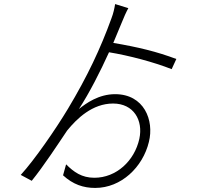

<svg xmlns="http://www.w3.org/2000/svg" viewBox="-20 -861 1040 944"><path d="M847 -571C751 -607 661 -629 537 -650C552 -685 566 -719 579 -751C588 -774 601 -803 611 -821L546 -841C543 -821 537 -794 528 -771C474 -622 410 -486 314 -326C254 -226 149 -74 82 -1L136 28C193 -42 267 -155 310 -219C358 -278 434 -352 536 -352C637 -352 685 -270 665 -178C641 -70 552 13 444 13C382 13 343 -15 305 -53L290 1C339 46 390 63 448 63C576 63 682 -39 712 -163C739 -270 688 -398 546 -398C465 -398 403 -353 368 -325C420 -405 472 -507 516 -604C614 -588 735 -556 824 -521Z"/></svg>

Font: Noto Sans CJK Light
Style: Regular
Weight: 300
Designer: Ryoko NISHIZUKA (kana & ideographs); Paul D. Hunt (Latin, Greek & Cyrillic); Wenlong ZHANG (bopomofo); Sandoll Communica
Foundry: Adobe Systems Incorporated
Version: Version 1.000;PS 1;hotconv 1.0.78;makeotf.lib2.5.61930